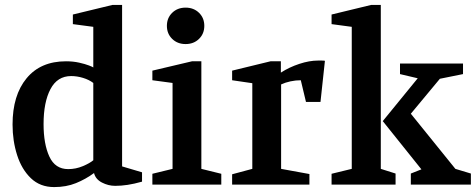

<svg xmlns="http://www.w3.org/2000/svg" viewBox="-20 -750 1933 780"><path d="M200 10Q143 10 105.5 -26Q68 -62 49.5 -120Q31 -178 31 -244Q31 -363 88 -432Q145 -501 248 -501Q277 -501 301.5 -495.5Q326 -490 341.5 -484Q357 -478 359 -476V-641L276 -652V-691L437 -730H476V-74L557 -50V-12Q525 -3 498.5 1Q472 5 448 5Q420 5 394 -8.5Q368 -22 362 -47Q328 -22 288.5 -6Q249 10 200 10ZM257 -63Q288 -63 316.5 -75Q345 -87 359 -99V-413Q342 -426 317.5 -433.5Q293 -441 269 -441Q213 -441 185 -388Q157 -335 157 -246Q157 -165 180.5 -114Q204 -63 257 -63Z M599 0V-44L681 -64V-413L599 -424V-463L760 -501H798V-64L879 -44V0ZM734 -571Q701 -571 679.5 -592Q658 -613 658 -645Q658 -677 679.5 -698Q701 -719 734 -719Q767 -719 788.5 -698Q810 -677 810 -645Q810 -613 788.5 -592Q767 -571 734 -571Z M923 0V-42L1005 -64V-412L923 -424V-463L1079 -501H1121V-455Q1155 -477 1196 -490.5Q1237 -504 1272 -504Q1279 -504 1287 -504Q1295 -504 1300 -503L1282 -336H1223L1202 -424Q1181 -424 1160 -419.5Q1139 -415 1122 -407V-64L1237 -43V0Z M1327 0V-44L1409 -64V-641L1327 -652V-691L1488 -730H1527V-64L1587 -45V0ZM1649 0V-45L1692 -62L1535 -258L1677 -432L1605 -449V-492H1861V-449L1767 -430L1649 -288L1830 -64L1893 -45V0Z"/></svg>

Font: Manuale SemiBold
Style: Regular
Weight: 600
Version: Version 1.002